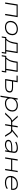

<svg xmlns="http://www.w3.org/2000/svg" viewBox="3350 -3884 715 7454"><g transform="rotate(90 3707.0 -157.5)"><path d="M76 0 153 -487H647L570 0H520L590 -445H195L125 0Z M1032 8Q943 8 885 -27.5Q827 -63 804.5 -126Q782 -189 798 -271Q810 -325 838.5 -366.5Q867 -408 908.5 -436.5Q950 -465 1001 -480Q1052 -495 1109 -495Q1198 -495 1255.5 -460Q1313 -425 1335.5 -362Q1358 -299 1341 -217Q1329 -162 1301 -120.5Q1273 -79 1232 -50.5Q1191 -22 1140 -7Q1089 8 1032 8ZM1033 -37Q1099 -37 1152.5 -59.5Q1206 -82 1242.5 -125Q1279 -168 1292 -229Q1313 -328 1263.5 -389Q1214 -450 1106 -450Q1041 -450 987 -427.5Q933 -405 897 -362.5Q861 -320 847 -259Q827 -159 876.5 -98Q926 -37 1033 -37Z M1394 131 1421 -43H1481Q1520 -79 1548.5 -123Q1577 -167 1595.5 -220.5Q1614 -274 1624 -340L1648 -487H2044L1973 -43H2068L2041 131H1995L2017 0H1460L1439 131ZM1539 -43H1924L1988 -445H1690L1673 -337Q1659 -252 1625 -176Q1591 -100 1539 -43Z M2123 131 2150 -43H2210Q2249 -79 2277.5 -123Q2306 -167 2324.5 -220.5Q2343 -274 2353 -340L2377 -487H2773L2702 -43H2797L2770 131H2724L2746 0H2189L2168 131ZM2268 -43H2653L2717 -445H2419L2402 -337Q2388 -252 2354 -176Q2320 -100 2268 -43Z M3048 0 3118 -444H2912L2920 -487H3175L3146 -308H3373Q3488 -308 3537 -268Q3586 -228 3568 -140Q3558 -91 3526.5 -60Q3495 -29 3443 -14.5Q3391 0 3317 0ZM3104 -42H3326Q3411 -42 3459 -67.5Q3507 -93 3519 -152Q3531 -212 3494 -239Q3457 -266 3366 -266H3140Z M3694 180 3800 -487H3849L3829 -362H3819Q3841 -405 3880.5 -434.5Q3920 -464 3969.5 -479.5Q4019 -495 4073 -495Q4160 -495 4217.5 -460Q4275 -425 4298.5 -362.5Q4322 -300 4304 -216Q4290 -144 4244.5 -94Q4199 -44 4133.5 -18Q4068 8 3989 8Q3906 8 3850.5 -28Q3795 -64 3782 -121H3791L3743 180ZM3996 -37Q4062 -37 4116 -59.5Q4170 -82 4206.5 -125Q4243 -168 4256 -229Q4277 -328 4226.5 -389Q4176 -450 4070 -450Q4004 -450 3950.5 -427.5Q3897 -405 3861 -362.5Q3825 -320 3810 -259Q3791 -159 3840.5 -98Q3890 -37 3996 -37Z M4350 0 4517 -176Q4553 -213 4579 -233Q4605 -253 4632.5 -262Q4660 -271 4701 -273L4674 -258L4469 -487H4530L4719 -275H4843L4876 -487H4926L4892 -275H5012L5269 -487H5338L5060 -258L5041 -272Q5075 -269 5096.5 -263Q5118 -257 5136.5 -238Q5155 -219 5181 -176L5292 0H5232L5128 -168Q5110 -197 5094 -210Q5078 -223 5052 -227.5Q5026 -232 4980 -232H4885L4848 0H4799L4836 -232H4739Q4694 -232 4668 -227.5Q4642 -223 4621.5 -210Q4601 -197 4574 -168L4418 0Z M5595 8Q5530 8 5486 -13Q5442 -34 5423 -69Q5404 -104 5412 -148Q5422 -192 5457 -221Q5492 -250 5563 -264Q5634 -278 5751 -278H5872L5865 -236H5741Q5637 -236 5579 -226Q5521 -216 5495.5 -195Q5470 -174 5463 -141Q5454 -94 5490.5 -65Q5527 -36 5601 -36Q5662 -36 5715 -58.5Q5768 -81 5803 -120Q5838 -159 5846 -206L5864 -320Q5875 -388 5837.5 -419Q5800 -450 5719 -450Q5663 -450 5607 -435Q5551 -420 5500 -390L5481 -432Q5515 -452 5555 -466Q5595 -480 5638.5 -487.5Q5682 -495 5724 -495Q5792 -495 5837.5 -477Q5883 -459 5903 -421Q5923 -383 5914 -323L5862 0H5815L5833 -118L5844 -119Q5820 -84 5783.5 -55Q5747 -26 5700 -9Q5653 8 5595 8Z M6089 0 6166 -487H6216L6182 -275H6581L6615 -487H6664L6587 0H6537L6574 -232H6175L6138 0Z M7067 8Q6974 8 6911.5 -25Q6849 -58 6824 -120Q6799 -182 6815 -267Q6831 -339 6875.5 -390.5Q6920 -442 6987.5 -468.5Q7055 -495 7136 -495Q7215 -495 7266.5 -468.5Q7318 -442 7340 -390Q7362 -338 7351 -259L7347 -233H6841L6847 -275H7331L7305 -259Q7315 -325 7297.5 -368Q7280 -411 7237.5 -431.5Q7195 -452 7131 -452Q7063 -452 7006.5 -428Q6950 -404 6913 -357.5Q6876 -311 6864 -246L6863 -241Q6852 -174 6873.5 -129Q6895 -84 6945.5 -60.5Q6996 -37 7074 -37Q7135 -37 7189.5 -52.5Q7244 -68 7294 -104L7315 -65Q7273 -30 7206.5 -11Q7140 8 7067 8Z"/></g></svg>

Font: Nunito Sans 10pt Expanded ExtraLight
Style: Italic
Weight: 250
Width: 7
Italic angle: -9°
Designer: Vernon Adams
Foundry: Vernon Adams
Version: Version 3.101;gftools[0.9.27]